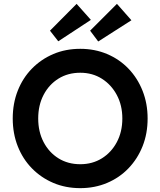

<svg xmlns="http://www.w3.org/2000/svg" viewBox="-20 -965 831 995"><path d="M396 10Q320 10 256.5 -17Q193 -44 145.5 -92.5Q98 -141 72 -207Q46 -273 46 -351Q46 -429 72 -495Q98 -561 145.5 -609.5Q193 -658 256.5 -685Q320 -712 396 -712Q471 -712 535 -685Q599 -658 646 -609Q693 -560 719 -494Q745 -428 745 -351Q745 -273 719 -207.5Q693 -142 646 -93Q599 -44 535 -17Q471 10 396 10ZM396 -114Q459 -114 508 -144.5Q557 -175 585.5 -228.5Q614 -282 614 -351Q614 -419 585.5 -472.5Q557 -526 508 -557Q459 -588 396 -588Q332 -588 283 -557.5Q234 -527 206 -473.5Q178 -420 178 -351Q178 -282 206 -228.5Q234 -175 283 -144.5Q332 -114 396 -114ZM282 -751 239 -806 377 -945 451 -862ZM489 -750 447 -806 586 -945 661 -860Z"/></svg>

Font: Readex Pro Medium
Style: Regular
Weight: 500
Designer: Bonnie Shaver-Troup, Thomas Jockin
Foundry: Lexend
Version: Version 1.204; ttfautohint (v1.8.4.7-5d5b)